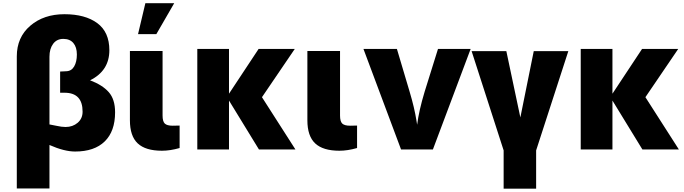

<svg xmlns="http://www.w3.org/2000/svg" viewBox="-20 -881 4191 1177"><path d="M83 274.4V-535.2Q83 -652.3 165.5 -723.1Q248 -793.9 375 -793.9Q502 -793.9 576.2 -739.3Q650.4 -684.6 650.4 -573.2Q650.4 -447.3 532.2 -388.7Q607.4 -360.4 646.5 -316.4Q685.5 -272.5 685.5 -192.4Q685.5 -76.2 622.1 -14.2Q558.6 47.9 440.4 47.9Q374 47.9 283.2 7.8V274.4ZM283.2 -118.2Q292 -117.2 325.2 -109.9Q358.4 -102.5 381.8 -102.5Q425.8 -102.5 456.1 -128.4Q486.3 -154.3 486.3 -196.3Q486.3 -312.5 376 -312.5H348.6V-442.4L386.7 -444.3Q418 -445.3 434.6 -473.6Q451.2 -502 451.2 -546.9Q451.2 -591.8 429.7 -617.2Q408.2 -642.6 368.2 -642.6Q328.1 -642.6 305.7 -612.3Q283.2 -582 283.2 -533.2Z M776.4 -143.6V-568.4H976.6V-172.9Q976.6 -136.7 990.2 -123.5Q1003.9 -110.4 1038.6 -110.4Q1073.2 -110.4 1081.1 -111.3V26.4Q1023.4 43 972.7 43Q872.1 43 824.2 -2Q776.4 -46.9 776.4 -143.6ZM826.2 -671.9 871.1 -861.3H1047.9L938.5 -671.9Z M1189.5 35.2V-581.1H1383.8V-306.6L1565.4 -581.1H1787.1L1585.9 -285.2L1791 35.2H1567.4L1383.8 -264.6V35.2Z M1864.3 -143.6V-568.4H2064.5V-172.9Q2064.5 -136.7 2078.1 -123.5Q2091.8 -110.4 2126.5 -110.4Q2161.1 -110.4 2168.9 -111.3V26.4Q2111.3 43 2060.5 43Q1960 43 1912.1 -2Q1864.3 -46.9 1864.3 -143.6Z M2208 -581.1H2413.1L2491.2 -318.4Q2520.5 -220.7 2533.2 -140.6L2537.1 -116.2Q2547.9 -202.1 2583 -318.4L2665 -581.1H2865.2L2633.8 35.2H2438.5Z M2871.1 -567.4H3084L3169.9 -161.1L3252 -567.4H3463.9L3266.6 41V275.4H3067.4V41Z M3540 35.2V-581.1H3734.4V-306.6L3916 -581.1H4137.7L3936.5 -285.2L4141.6 35.2H3918L3734.4 -264.6V35.2Z"/></svg>

Font: GenEi M Gothic v2 Black
Style: Regular
Weight: 900
Version: Version 2.0